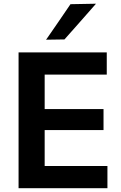

<svg xmlns="http://www.w3.org/2000/svg" viewBox="-20 -988 636 1008"><path d="M77.5 0V-713H540.5V-596.5H214.5V-415.5H523.5V-305H214.5V-116.5H544V0ZM222 -779.5Q254.5 -826 286.5 -873Q318 -919.5 350 -966L484 -968.5Q441.5 -920 400 -873Q358.5 -826 318.5 -781Z"/></svg>

Font: Heraclito SemiBold
Style: Regular
Weight: 600
Designer: Kostas Bartsokas (font) & Cristiano Sobral (main changes)
Foundry: Kostas Bartsokas (font) & Cristiano Sobral (main changes)
Version: Version 1.00;July 8, 2020;FontCreator 13.0.0.2655 64-bit